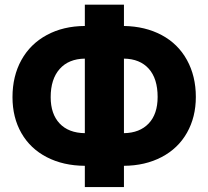

<svg xmlns="http://www.w3.org/2000/svg" viewBox="-20 -760 877 810"><path d="M502.9 -650.4Q592.8 -648.9 661.9 -612.1Q731 -575.2 768.6 -507.1Q806.2 -439 806.2 -351.1Q806.2 -266.1 768.8 -200Q731.4 -133.8 661.9 -97.4Q592.3 -61 502.9 -60.5V29.3H337.9V-60.5Q247.1 -61 177.5 -96.9Q107.9 -132.8 70.3 -198.5Q32.7 -264.2 32.7 -350.1Q32.7 -439 70.3 -506.8Q107.9 -574.7 177.5 -612.3Q247.1 -649.9 337.9 -650.4V-740.2H502.9ZM193.8 -350.1Q193.8 -279.3 231.4 -239.3Q269 -199.2 337.9 -198.2V-512.7Q269.5 -511.7 231.7 -469Q193.8 -426.3 193.8 -350.1ZM645 -351.1Q645 -428.2 607.7 -470Q570.3 -511.7 502.9 -512.7V-198.2Q569.3 -199.2 607.2 -239Q645 -278.8 645 -351.1Z"/></svg>

Font: Roboto
Style: Regular
Weight: 900
Designer: Google
Version: Version 2.001171; 2014